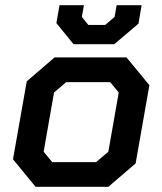

<svg xmlns="http://www.w3.org/2000/svg" viewBox="-20 -719 625 739"><path d="M30 -106 83 -406 190 -498H467L555 -391L502 -90L397 0H117ZM350 -95 397 -135 437 -363 404 -403H235L188 -363L148 -135L181 -95ZM197 -630 209 -699H303L295 -654L320 -623H385L421 -654L429 -699H525L513 -628L420 -549H263Z"/></svg>

Font: Chakra Petch SemiBold
Style: Italic
Weight: 600
Italic angle: -10°
Designer: Katatrad Aksorn Co.,Ltd.
Foundry: Cadson Demak Co.,Ltd.
Version: Version 1.000; ttfautohint (v1.6)